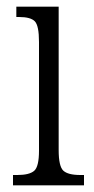

<svg xmlns="http://www.w3.org/2000/svg" viewBox="-20 -556 281 576"><path d="M19 0V-31H32Q68 -31 82.5 -43.5Q97 -56 97 -104V-430Q97 -479 84.5 -492Q72 -505 37 -505H29V-536H156V-106Q156 -57 170 -44Q184 -31 221 -31H232V0Z"/></svg>

Font: Noto Serif Tamil ExtraCondensed Light
Style: Regular
Weight: 300
Width: 2
Designer: Indian Type Foundry, Tom Grace, and the Monotype Design Team
Foundry: Monotype Imaging Inc.
Version: Version 2.004; ttfautohint (v1.8.4.7-5d5b)